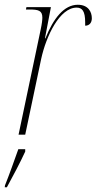

<svg xmlns="http://www.w3.org/2000/svg" viewBox="-40 -566 406 807"><path d="M131 -442 38 0H66L133 -318C154 -415 211 -534 282 -534C305 -534 318 -520 318 -472C318 -467 318 -463 318 -458C336 -458 346 -471 346 -489C346 -516 331 -546 287 -546C229 -546 184 -488 151 -405H149L174 -536H71L69 -526H84C121 -526 138 -522 138 -492C138 -482 136 -465 131 -442ZM-19 213 -20 221H-11C10 183 47 113 66 71V61H37C20 109 -2 171 -19 213Z"/></svg>

Font: Noto Serif Display Condensed Thin
Style: Italic
Weight: 100
Width: 3
Italic angle: -12°
Designer: Monotype Design Team
Foundry: Monotype Imaging Inc.
Version: Version 2.009